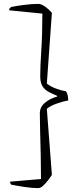

<svg xmlns="http://www.w3.org/2000/svg" viewBox="-20 -810 406 988"><path d="M177 158Q146 158 106 152Q66 146 37 140Q36 138 33.5 133Q31 128 31 125L191 111Q191 48 189.5 -15.5Q188 -79 186.5 -134Q185 -189 185 -227Q185 -259 211 -281Q237 -303 274 -313V-317Q249 -327 229 -338Q209 -349 198 -367.5Q187 -386 187 -418Q187 -467 192.5 -550.5Q198 -634 198 -740L27 -757Q27 -764 30.5 -768Q34 -772 37 -774Q65 -780 105.5 -785Q146 -790 177 -790Q193 -790 213.5 -775Q234 -760 247 -744L221 -380Q241 -364 270 -353.5Q299 -343 318 -341Q323 -337 327 -324.5Q331 -312 331 -293Q306 -289 272 -277Q238 -265 221 -250L247 90Q238 104 225.5 120Q213 136 200.5 147Q188 158 177 158Z"/></svg>

Font: Texturina 72pt Thin
Style: Regular
Weight: 100
Designer: Guillermo Torres Carreño
Foundry: Omnibus-Type
Version: Version 1.002; ttfautohint (v1.8.3)